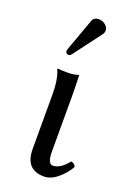

<svg xmlns="http://www.w3.org/2000/svg" viewBox="-136 -736 553 800"><g transform="rotate(20 140.5 -336.0)"><path d="M159.2 -683.1Q175.3 -683.1 188.2 -672.6Q201.2 -662.1 201.2 -647.9Q201.2 -638.2 194.8 -629.9L103 -507.8Q97.2 -500 90.8 -500Q76.7 -500 77.1 -513.2Q77.1 -517.1 79.1 -522.9L130.9 -666Q137.2 -683.1 159.2 -683.1ZM84 -321.8Q84 -391.6 65.9 -429.2L67.9 -431.2Q80.1 -429.2 110.8 -429.2Q140.6 -429.2 161.1 -437Q163.1 -375 163.1 -342.8V-99.1Q163.1 -43.9 186 -43.9Q219.2 -43.9 252.9 -86.9Q270 -83 273.9 -69.8Q255.9 -37.6 226.3 -13.2Q196.8 11.2 167 11.2Q84 11.2 84 -81.1Z"/></g></svg>

Font: Linux Libertine O
Style: Regular
Weight: 400
Designer: Philipp H. Poll
Foundry: Philipp H. Poll
Version: Version 5.3.0